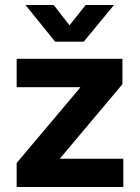

<svg xmlns="http://www.w3.org/2000/svg" viewBox="-20 -752 563 772"><path d="M47 0V-96.7L302.5 -399.9V-401.3H47V-515.6H472.3V-413.4L221.5 -115.2V-113.8H475.9V0ZM195.9 -732 259.4 -650.3 324.5 -732H438V-731.5L316.8 -584.5H201.5L82.9 -731.5V-732Z"/></svg>

Font: Inter Khmer Looped
Style: Regular
Weight: 400
Designer: Rasmus Andersson, Sovichet Tep
Foundry: Anagata Design
Version: Version 1.000